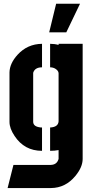

<svg xmlns="http://www.w3.org/2000/svg" viewBox="-20 -791 485 997"><path d="M235.4 -623 271.5 -771.5H395.5L324.2 -623ZM19.5 185.5 49.8 65.4H243.2Q274.4 64.5 283.2 37.1Q284.2 35.2 284.2 34.2V-11.7Q263.7 -7.8 240.2 -7.8V-128.9Q282.2 -130.9 284.2 -161.1V-410.2Q284.2 -423.8 266.6 -434.6Q254.9 -441.4 240.2 -441.4V-563.5Q263.7 -563.5 284.2 -557.6V-563.5H409.2V34.2Q409.2 77.1 371.1 123Q320.3 184.6 245.1 185.5ZM29.3 -158.2V-415Q30.3 -461.9 71.3 -506.8Q122.1 -562.5 198.2 -563.5V-441.4Q163.1 -441.4 153.3 -416Q152.3 -413.1 152.3 -412.1V-159.2Q152.3 -136.7 180.7 -130.9Q188.5 -128.9 198.2 -128.9V-7.8Q106.4 -7.8 55.7 -85Q29.3 -124 29.3 -158.2Z"/></svg>

Font: Post No Bills Colombo
Style: ExtraBold
Weight: 900
Designer: Kosala Senevirathne, Siva Puranthara, Lasantha Premarathna, Tharique Azeez
Foundry: Mooniak
Version: Version 1.220 ; ttfautohint (v1.5)